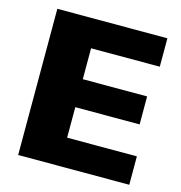

<svg xmlns="http://www.w3.org/2000/svg" viewBox="-104 -794 837 888"><g transform="rotate(15 314.0 -350.0)"><path d="M260 -136H594V0H62V-700H589V-564H260V-416H568V-282H260Z"/></g></svg>

Font: Pathway Extreme 8pt Thin 12pt ExtraBold
Style: Regular
Weight: 800
Version: Version 1.001;gftools[0.9.26]